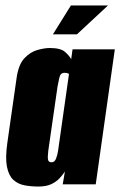

<svg xmlns="http://www.w3.org/2000/svg" viewBox="-20 -676 441 704"><path d="M121 8Q94 8 70 3.5Q46 -1 29 -16.5Q12 -32 5.5 -64.5Q-1 -97 7 -153L41 -391Q48 -440 70 -463Q92 -486 118 -493Q144 -500 162 -500Q202 -500 218 -486Q234 -472 241 -459L246 -495H401L331 0H210L218 -47Q210 -35 198.5 -22.5Q187 -10 168.5 -1Q150 8 121 8ZM169 -81Q175 -81 179 -84.5Q183 -88 185.5 -94.5Q188 -101 190 -108.5Q192 -116 193 -123.5Q194 -131 195 -138L233 -405Q231 -406 229 -407Q227 -408 224 -408.5Q221 -409 217 -409Q209 -409 204.5 -405Q200 -401 197.5 -390.5Q195 -380 191 -359L157 -123Q156 -112 155.5 -104Q155 -96 156 -91Q157 -86 160 -83.5Q163 -81 169 -81ZM174 -550 240 -656H376L262 -550Z"/></svg>

Font: Alumni Sans Thin Black
Style: Italic
Weight: 900
Italic angle: -8°
Version: Version 1.016